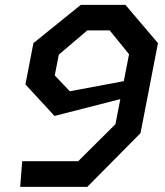

<svg xmlns="http://www.w3.org/2000/svg" viewBox="-20 -750 660 770"><path d="M483 -730.5H304L114 -577L82 -411.5L198.5 -285L462.5 -352.5L443 -252L293.5 -103.5H69L61 -0.5H330L543.5 -216L613.5 -577ZM199.5 -447.5 216 -531 330 -628H420L497.5 -532.5L476.5 -424.5L260 -384Z"/></svg>

Font: Monaspace Krypton Medium
Style: Italic
Weight: 500
Italic angle: -11°
Designer: Riley Cran & the Lettermatic Team
Foundry: Lettermatic
Version: Version 1.101 (Monaspace Krypton)